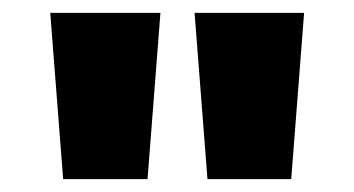

<svg xmlns="http://www.w3.org/2000/svg" viewBox="-20 -871 550 298"><path d="M78 -593 58 -851H229L209 -593ZM302 -593 282 -851H452L432 -593Z"/></svg>

Font: Noto Sans Tamil UI Condensed Black
Style: Regular
Weight: 900
Width: 3
Designer: Jelle Bosma - Monotype Design Team
Foundry: Monotype Imaging Inc.
Version: Version 2.004; ttfautohint (v1.8.4.7-5d5b)